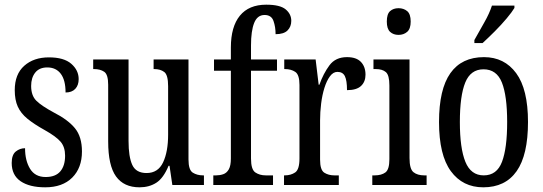

<svg xmlns="http://www.w3.org/2000/svg" viewBox="-20 -790 2317 820"><path d="M173 10Q106 10 68 -16Q30 -42 30 -94Q30 -129 47.5 -143Q65 -157 87 -157Q87 -104 108.5 -69Q130 -34 175 -34Q217 -34 237.5 -58Q258 -82 258 -125Q258 -162 239 -184.5Q220 -207 170 -235Q125 -260 97 -283Q69 -306 56 -334.5Q43 -363 43 -405Q43 -473 83.5 -509Q124 -545 189 -545Q253 -545 284.5 -517.5Q316 -490 316 -452Q316 -426 301.5 -410.5Q287 -395 260 -395Q260 -448 239.5 -475Q219 -502 182 -502Q148 -502 130.5 -480Q113 -458 113 -423Q113 -382 135 -360Q157 -338 209 -310Q270 -279 300 -242.5Q330 -206 330 -143Q330 -73 288.5 -31.5Q247 10 173 10Z M576 10Q509 10 475.5 -36.5Q442 -83 442 -186V-428Q442 -472 425 -483.5Q408 -495 382 -495H378V-536H529V-188Q529 -120 545 -85.5Q561 -51 606 -51Q655 -51 676.5 -96.5Q698 -142 698 -215V-422Q698 -470 681.5 -482.5Q665 -495 639 -495H636V-536H785V-109Q785 -64 803.5 -52.5Q822 -41 847 -41H851V0H716L704 -82H700Q678 -29 647.5 -9.5Q617 10 576 10Z M891 0V-41H903Q919 -41 933.5 -46Q948 -51 957 -66.5Q966 -82 966 -113V-488H894V-536H966V-587Q966 -676 1004.5 -723Q1043 -770 1117 -770Q1176 -770 1200 -750Q1224 -730 1224 -701Q1224 -676 1208 -660Q1192 -644 1157 -644Q1157 -675 1148 -700.5Q1139 -726 1110 -726Q1079 -726 1065.5 -692Q1052 -658 1052 -596V-536H1163V-488H1052V-113Q1052 -66 1070.5 -53.5Q1089 -41 1115 -41H1146V0Z M1193 0V-41H1196Q1222 -41 1240.5 -53.5Q1259 -66 1259 -113V-427Q1259 -471 1241 -483Q1223 -495 1197 -495H1194V-536H1328L1341 -428H1344Q1361 -476 1387 -511Q1413 -546 1462 -546Q1502 -546 1521.5 -525.5Q1541 -505 1541 -471Q1541 -441 1522 -423Q1503 -405 1462 -405Q1462 -446 1453 -464.5Q1444 -483 1421 -483Q1403 -483 1389 -464Q1375 -445 1365.5 -414.5Q1356 -384 1351.5 -347.5Q1347 -311 1347 -276V-108Q1347 -64 1365 -52.5Q1383 -41 1408 -41H1427V0Z M1682 -641Q1660 -641 1646 -654Q1632 -667 1632 -698Q1632 -730 1646 -742.5Q1660 -755 1682 -755Q1704 -755 1719 -742.5Q1734 -730 1734 -698Q1734 -667 1719 -654Q1704 -641 1682 -641ZM1570 0V-41H1580Q1609 -41 1626 -53.5Q1643 -66 1643 -110V-425Q1643 -469 1628 -482Q1613 -495 1585 -495H1575V-536H1729V-115Q1729 -68 1746 -54.5Q1763 -41 1792 -41H1802V0Z M2044 10Q1956 10 1905.5 -59Q1855 -128 1855 -269Q1855 -409 1903.5 -477.5Q1952 -546 2047 -546Q2134 -546 2184.5 -477.5Q2235 -409 2235 -269Q2235 -128 2186.5 -59Q2138 10 2044 10ZM2046 -41Q2102 -41 2124 -99Q2146 -157 2146 -269Q2146 -381 2123.5 -437.5Q2101 -494 2045 -494Q1990 -494 1967 -437.5Q1944 -381 1944 -269Q1944 -157 1967.5 -99Q1991 -41 2046 -41ZM2006 -619Q2027 -657 2048.5 -694.5Q2070 -732 2081 -766H2177V-756Q2167 -739 2144 -711.5Q2121 -684 2093 -656Q2065 -628 2041 -606H2006Z"/></svg>

Font: Noto Serif Tamil ExtraCondensed
Style: Regular
Weight: 400
Width: 2
Designer: Indian Type Foundry, Tom Grace, and the Monotype Design Team
Foundry: Monotype Imaging Inc.
Version: Version 2.004; ttfautohint (v1.8.4.7-5d5b)